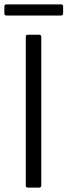

<svg xmlns="http://www.w3.org/2000/svg" viewBox="-24 -859 309 879"><path d="M104 0Q94 0 94 -10V-690Q94 -700 104 -700H155Q165 -700 165 -690V-10Q165 0 155 0ZM6 -788Q-4 -788 -4 -798V-829Q-4 -839 6 -839H255Q265 -839 265 -829V-798Q265 -788 255 -788Z"/></svg>

Font: LinhAnh
Style: Regular
Weight: 400
Designer: Jeremy Tribby
Foundry: Tribby Type
Version: Version 1.408